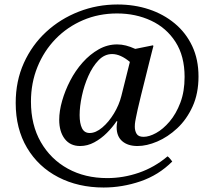

<svg xmlns="http://www.w3.org/2000/svg" viewBox="-20 -643 956 856"><path d="M442 193Q329 193 240 147Q151 101 100.5 16Q50 -69 50 -184Q50 -282 86.5 -362.5Q123 -443 186 -501Q249 -559 331 -591Q413 -623 504 -623Q579 -623 644 -601.5Q709 -580 759 -538.5Q809 -497 837 -437.5Q865 -378 865 -302Q865 -226 838.5 -168Q812 -110 770 -71Q728 -32 681 -12Q634 8 593 8Q550 8 525 -13.5Q500 -35 500 -76Q500 -86 503 -102L500 -103Q482 -76 456.5 -50.5Q431 -25 400.5 -8.5Q370 8 337 8Q293 8 268.5 -24Q244 -56 244 -109Q244 -148 257 -193.5Q270 -239 293 -283.5Q316 -328 348.5 -364.5Q381 -401 420 -423Q459 -445 502 -445Q522 -445 541.5 -440Q561 -435 583 -425L662 -441L664 -438Q664 -438 658.5 -417Q653 -396 645 -363.5Q637 -331 627.5 -293Q618 -255 609 -219Q600 -183 594 -156Q588 -129 586 -118Q585 -113 583 -102Q581 -91 581 -78Q581 -60 589 -46.5Q597 -33 620 -33Q645 -33 676 -50Q707 -67 736 -101Q765 -135 784 -185Q803 -235 803 -300Q803 -393 762.5 -456Q722 -519 653.5 -551Q585 -583 502 -583Q420 -583 350 -553Q280 -523 228 -469.5Q176 -416 147 -344.5Q118 -273 118 -190Q118 -86 162 -9.5Q206 67 282.5 109Q359 151 458 151Q530 151 599.5 127Q669 103 727 54Q733 58 738.5 65Q744 72 748 77Q687 138 606 165.5Q525 193 442 193ZM559 -367Q517 -402 480 -402Q446 -402 419.5 -374.5Q393 -347 374 -304.5Q355 -262 345 -215Q335 -168 335 -130Q335 -93 345.5 -71.5Q356 -50 380 -50Q407 -50 436 -74.5Q465 -99 488 -137Q511 -175 521 -215Z"/></svg>

Font: Tiro Devanagari Hindi
Style: Regular
Weight: 400
Designer: Devanagari: John Hudson & Fiona Ross. Latin: John Hudson.
Foundry: Tiro Typeworks Ltd.
Version: Version 1.52